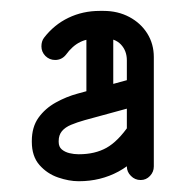

<svg xmlns="http://www.w3.org/2000/svg" viewBox="-20 -695 364 356"><path d="M265.2 -386.5Q265.2 -376.2 258.1 -368.8Q251 -361.2 240.8 -361.2Q230.2 -361.2 222.8 -368.8Q215.2 -376.2 215.2 -386.5V-583.2Q215.2 -600.8 204.2 -612.5Q193.2 -624.2 172 -624.2H165Q143.2 -624.2 128.8 -617.1Q114.2 -610 102 -593.2Q94.2 -583.8 82.2 -583.8Q71.8 -583.8 64.2 -591.2Q56.8 -598.8 56.8 -609Q56.8 -618.5 61.5 -624.8Q80.2 -649.2 106.9 -662Q133.5 -674.8 165 -674.8H172Q198.5 -674.8 219.8 -663.5Q241 -652.2 253.1 -632.9Q265.2 -613.5 265.2 -589.2ZM220 -463.8Q224 -467.8 229.1 -470.5Q234.2 -473.2 240.8 -473.2Q251 -473.2 256.9 -466.1Q262.8 -459 262.8 -448Q262.8 -444 262.9 -440.1Q263 -436.2 260.5 -433Q233 -395 199.8 -377Q166.5 -359 126.5 -359Q126.5 -359 126 -359Q125.5 -359 125.5 -359Q108 -359 87.8 -365.9Q67.5 -372.8 53.2 -389Q39 -405.2 39 -432Q39 -432.2 39 -432.8Q39 -433.2 39 -433.5Q39 -459.5 51.4 -476.8Q63.8 -494 83.4 -504.9Q103 -515.8 124.2 -521.5L234.2 -551.5Q235.8 -551.5 237.4 -551.9Q239 -552.2 240.8 -552.2Q251 -552.2 258.1 -544.8Q265.2 -537.2 265.2 -526.8Q265.2 -518.2 260.1 -511.5Q255 -504.8 247 -502.2L137 -472.2Q122.8 -468.2 111.8 -463.6Q100.8 -459 94.8 -451.8Q88.8 -444.5 88.8 -433.5Q88.8 -433.2 88.8 -432.6Q88.8 -432 88.8 -432Q88.8 -422.8 94.6 -417.9Q100.5 -413 108.9 -411Q117.2 -409 125.5 -409Q125.5 -409 126 -409Q126.5 -409 126.5 -409Q156 -409 177.4 -420.9Q198.8 -432.8 220 -463.8ZM190 -511.2Q190 -501 183 -493.9Q176 -486.8 165.8 -486.8Q154.5 -486.8 147.4 -493.9Q140.2 -501 140.2 -511.2V-648.5Q140.2 -658.8 147.4 -665.9Q154.5 -673 165.8 -673Q176 -673 183 -665.9Q190 -658.8 190 -648.5Z"/></svg>

Font: Libertine-Super Thin
Style: Regular
Weight: 100
Designer: Bastien Sozeau
Foundry: NBR — Bastien Sozeau
Version: Version 2.003;gftools[0.9.33]